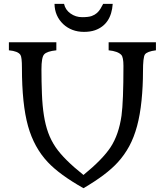

<svg xmlns="http://www.w3.org/2000/svg" viewBox="-20 -970 870 1013"><path d="M420.4 22.9Q294.9 -47.9 232.4 -114.3Q159.7 -191.4 127.9 -304.7Q95.7 -420.4 95.7 -612.3Q95.7 -668.5 87.9 -680.2Q75.2 -700.2 26.9 -704.6V-747.1H277.3V-704.6Q228 -699.7 212.9 -683.1Q198.7 -668 198.7 -603.5Q198.7 -539.1 201.2 -475.3Q203.6 -411.6 211.7 -360.8Q219.7 -310.1 234.4 -269.8Q249 -229.5 273.4 -193.4Q316.9 -129.4 420.4 -46.9Q521 -128.9 563.5 -193.4Q606.9 -259.8 621.1 -359.9Q631.3 -434.6 631.3 -622.1Q631.3 -668 620.1 -680.2Q602.1 -699.7 553.2 -704.6V-747.1H802.7V-704.6Q755.9 -698.7 744.6 -682.6Q734.4 -668 734.4 -591.8Q734.4 -515.6 726.8 -439.9Q719.2 -364.3 703.1 -304.7Q687 -245.1 661.9 -198.7Q636.7 -152.3 602.1 -114.3Q542.5 -48.3 420.4 22.9ZM481.4 -810.5Q456.1 -801.8 423.1 -801.8Q390.1 -801.8 362.5 -812.3Q335 -822.8 314 -842.3Q268.6 -885.3 267.6 -949.7H317.9Q324.7 -918 352.1 -898.7Q379.4 -879.4 413.3 -879.4Q447.3 -879.4 463.9 -885.5Q480.5 -891.6 491.7 -901.6Q502.9 -911.6 510.3 -924.3L524.4 -949.7H574.7Q567.4 -841.3 481.4 -810.5Z"/></svg>

Font: Metamorphous
Style: Regular
Weight: 400
Designer: James Grieshaber
Foundry: James Grieshaber
Version: Version 1.001